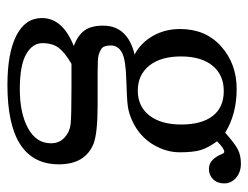

<svg xmlns="http://www.w3.org/2000/svg" viewBox="-98 -400 685 530"><g transform="rotate(90 245.0 -134.5)"><path d="M345.7 -413.1Q375.5 -439.5 391.8 -448Q408.2 -456.5 431.4 -456.5Q454.6 -456.5 470.2 -443.1Q485.8 -429.7 485.8 -410.6Q485.8 -391.6 474.4 -379.9Q462.9 -368.2 446.5 -368.2Q430.2 -368.2 420.4 -378.9Q410.6 -389.6 406.5 -400.1Q402.3 -410.6 398.9 -410.6Q389.2 -410.6 369.6 -390.6Q386.7 -367.2 393.3 -346.7Q399.9 -326.2 399.9 -287.8Q399.9 -249.5 378.2 -213.6Q356.4 -177.7 316.4 -158.2Q294.4 -147.5 273.9 -144.5Q253.4 -141.6 199 -140.1Q144.5 -138.7 124.8 -128.2Q105 -117.7 105 -97.4Q105 -77.1 114.5 -71.3Q124 -65.4 133.8 -63.2Q143.6 -61 177.7 -61H268.1Q347.2 -61 376 -49.8Q433.1 -26.9 433.1 45.9Q433.1 188 213.9 188Q126 188 77.6 163.3Q29.3 138.7 29.3 92.8Q29.3 35.6 106.4 4.9Q77.1 -6.3 63.7 -24.7Q50.3 -43 50.3 -76.2Q50.3 -143.6 129.9 -163.1Q97.7 -180.2 78.6 -213.6Q59.6 -247.1 59.6 -288.6Q59.6 -359.4 107.7 -402.1Q155.8 -444.8 225.1 -444.8Q294.4 -444.8 345.7 -413.1ZM229.7 -171.9Q273.4 -171.9 298.3 -203.9Q323.2 -235.8 323.2 -292Q323.2 -348.1 299.6 -378.7Q275.9 -409.2 231 -409.2Q186 -409.2 160.6 -377.9Q135.3 -346.7 135.3 -291Q135.3 -235.4 160.6 -203.6Q186 -171.9 229.7 -171.9ZM375 67.9Q375 44.9 359.4 30.5Q343.8 16.1 323.2 13.7Q302.7 11.2 222.7 11.2H155.8Q124.5 29.3 111.6 46.4Q98.6 63.5 98.6 91.3Q98.6 119.1 129.4 136.5Q160.2 153.8 226.1 153.8Q292 153.8 333.5 131.1Q375 108.4 375 67.9Z"/></g></svg>

Font: RIT Rachana
Style: Regular
Weight: 400
Designer: Hussain KH
Version: 1.4.7